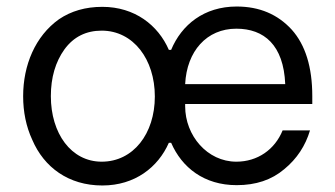

<svg xmlns="http://www.w3.org/2000/svg" viewBox="-20 -561 1029 589"><path d="M294 8C394 8 465 -48 498 -123H505C538 -47 606 7 706 7C765 7 813 -9 852 -42C891 -74 917 -114 931 -161H847C823 -102 770 -65 705 -65C616 -65 548 -145 548 -235V-242H938V-266C938 -355 917 -423 875 -470C832 -517 776 -541 706 -541C606 -541 537 -485 505 -408H498C465 -484 393 -540 294 -540C242 -540 198 -527 161 -502C88 -450 51 -361 51 -266C51 -218 60 -173 79 -132C115 -48 190 8 294 8ZM548 -303C553 -404 614 -473 705 -473C790 -473 850 -423 855 -303ZM292 -65C198 -65 136 -152 136 -266C136 -323 150 -371 178 -410C206 -448 244 -467 292 -467C389 -467 455 -379 455 -265C455 -151 389 -65 292 -65Z"/></svg>

Font: Be Vietnam
Style: Regular
Weight: 400
Designer: Gabriel Lam
Foundry: TypeRant
Version: Version 4.000